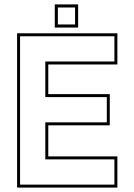

<svg xmlns="http://www.w3.org/2000/svg" viewBox="-20 -851 610 871"><path d="M57.5 0V-700H512.5V-558.5H199V-424H478V-282.5H199V-141.5H512.5V0ZM71 -13.5H499V-128H185.5V-296H464.5V-410.5H185.5V-572H499V-686.5H71ZM228.5 -726V-831H334.5V-726ZM242.5 -740H320.5V-817H242.5Z"/></svg>

Font: Tourney Thin Thin
Style: Regular
Weight: 250
Version: Version 1.015